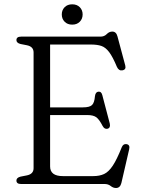

<svg xmlns="http://www.w3.org/2000/svg" viewBox="-20 -874 676 912"><path d="M58 -683.5Q58 -700 80 -700H457Q475.5 -700 487 -712Q498.5 -724 513.5 -724Q532 -724 538 -701L575 -563Q580 -543.5 562 -540Q544.5 -536.5 535.5 -556Q515.5 -604 498.5 -626.5Q481.5 -649 461.5 -655.8Q441.5 -662.5 412 -662.5H218V-364H374Q405.5 -364 417 -375Q428.5 -386 431 -417Q433.5 -436.5 446.5 -438.5Q461.5 -440.5 466 -422L501.5 -287Q506 -267 491 -262.5Q476.5 -259 467.5 -275.5Q452 -306 437.8 -316.8Q423.5 -327.5 395 -327.5H218V-83.5Q218 -37.5 278.5 -37.5H423Q453 -37.5 474.5 -47.5Q496 -57.5 515.5 -86.8Q535 -116 558.5 -175Q565.5 -191.5 580.5 -189.5Q599 -186.5 593.5 -164.5L556.5 -4.5Q550.5 19 531 19Q517.5 19 505.8 9.5Q494 0 477 0H80Q58 0 58 -16.5Q58 -30 77.5 -35L108 -41Q139.5 -47.5 139.5 -75V-625Q139.5 -652.5 108 -659L77.5 -665Q58 -670 58 -683.5ZM323 -757Q300.5 -757 287 -770.8Q273.5 -784.5 273.5 -805.5Q273.5 -826 287 -839.8Q300.5 -853.5 323 -853.5Q345.5 -853.5 359 -839.8Q372.5 -826 372.5 -805.5Q372.5 -784.5 359 -770.8Q345.5 -757 323 -757Z"/></svg>

Font: Fraunces 9pt Soft Light
Style: Regular
Weight: 300
Version: Version 1.000;[0bf87f6ff]